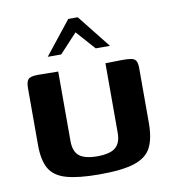

<svg xmlns="http://www.w3.org/2000/svg" viewBox="-71 -649 648 717"><g transform="rotate(-10 253.5 -290.0)"><path d="M164 -399V-136Q164 -95 185.5 -78.5Q207 -62 253 -62Q302 -62 322.5 -79.5Q343 -97 343 -135V-399Q344 -399 353.5 -399Q363 -399 375.5 -399.5Q388 -400 398.5 -400Q409 -400 412 -400Q431 -400 442.5 -397.5Q454 -395 459 -386.5Q464 -378 464 -357V-151Q464 -94 447 -59.5Q430 -25 384 -9.5Q338 6 250 6Q170 6 124.5 -7Q79 -20 60.5 -52Q42 -84 42 -142V-357Q42 -382 50.5 -391Q59 -400 87 -400Q106 -400 125 -399.5Q144 -399 164 -399ZM135 -460 235 -586H271L371 -460H317L253 -532L186 -460Z"/></g></svg>

Font: Genos Thin SemiBold
Style: Regular
Weight: 600
Version: Version 1.010